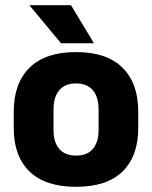

<svg xmlns="http://www.w3.org/2000/svg" viewBox="-20 -707 586 741"><path d="M273.5 14Q154.5 14 93.8 -45.2Q33 -104.5 33 -212V-276.5Q33 -385.5 94 -445.8Q155 -506 273.5 -506Q392 -506 452.8 -445.8Q513.5 -385.5 513.5 -276.5V-212Q513.5 -104.5 453 -45.2Q392.5 14 273.5 14ZM273.5 -106.5Q316 -106.5 338.2 -132.2Q360.5 -158 360.5 -205.5V-283Q360.5 -333 338.2 -359Q316 -385 273.5 -385Q231 -385 208.8 -359Q186.5 -333 186.5 -283V-205.5Q186.5 -158 208.8 -132.2Q231 -106.5 273.5 -106.5ZM254 -687 341.5 -542V-540H215.5L95 -685V-687Z"/></svg>

Font: Anek Gurmukhi Medium
Style: Bold
Weight: 700
Version: Version 1.003